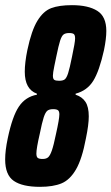

<svg xmlns="http://www.w3.org/2000/svg" viewBox="-24 -716 432 744"><path d="M-4 -98Q-4 -133 6 -180Q24 -266 49.5 -303.5Q75 -341 119 -349V-353Q72 -370 72 -438Q72 -473 82 -522Q98 -598 121 -635.5Q144 -673 174.5 -684.5Q205 -696 255 -696Q318 -696 353 -674Q388 -652 388 -596Q388 -566 379 -522Q361 -441 337.5 -403Q314 -365 269 -353V-349Q294 -341 307 -321.5Q320 -302 320 -265Q320 -233 309 -180Q294 -100 270.5 -59.5Q247 -19 214.5 -5.5Q182 8 131 8Q63 8 29.5 -15Q-4 -38 -4 -98ZM255 -496Q267 -552 267 -567Q267 -580 262 -584Q257 -588 244 -588Q230 -588 222.5 -582.5Q215 -577 209 -558.5Q203 -540 194 -496Q192 -487 186.5 -460Q181 -433 181 -423Q181 -410 186.5 -406.5Q192 -403 205 -403Q220 -403 227 -408.5Q234 -414 240 -432.5Q246 -451 255 -496ZM193 -197Q206 -255 206 -273Q206 -285 200.5 -289Q195 -293 182 -293Q167 -293 159.5 -287Q152 -281 145.5 -261.5Q139 -242 130 -197Q117 -141 117 -121Q117 -108 122.5 -104Q128 -100 141 -100Q155 -100 162.5 -106.5Q170 -113 177 -133Q184 -153 193 -197Z"/></svg>

Font: Saira Ultra Condensed ExtraBold
Style: Italic
Weight: 800
Width: 1
Italic angle: -12°
Designer: Hector Gatti with collaboration of the Omnibus-Type team
Foundry: Omnibus-Type
Version: Version 1.001; ttfautohint (v1.8)